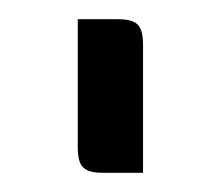

<svg xmlns="http://www.w3.org/2000/svg" viewBox="-20 -720 231 200"><path d="M129 -673C129 -694 123 -700 102 -700H61V-567C61 -546 67 -540 88 -540H129Z"/></svg>

Font: Rationale One
Style: Regular
Weight: 400
Designer: Cyreal (www.cyreal.org)
Foundry: Cyreal (www.cyreal.org)
Version: Version 1.001